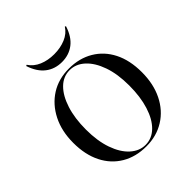

<svg xmlns="http://www.w3.org/2000/svg" viewBox="-210 -892 1037 1037"><g transform="rotate(-45 309.0 -373.5)"><path d="M308.9 11.3Q229 11.3 169 -24.2Q108.9 -59.7 75.8 -125.4Q42.7 -191.1 42.7 -281.5Q42.7 -371 77 -438.7Q111.3 -506.5 171 -544.4Q230.6 -582.3 309.7 -582.3Q388.7 -582.3 448.8 -546.8Q508.9 -511.3 541.9 -446Q575 -380.6 575 -289.5Q575 -200 541.5 -132.3Q508.1 -64.5 447.6 -26.6Q387.1 11.3 308.9 11.3ZM311.3 2.4Q360.5 2.4 397.6 -33.9Q434.7 -70.2 455.2 -135.5Q475.8 -200.8 475.8 -287.1Q475.8 -375 453.2 -439.1Q430.6 -503.2 392.3 -538.3Q354 -573.4 306.5 -573.4Q257.3 -573.4 220.6 -537.1Q183.9 -500.8 162.9 -435.5Q141.9 -370.2 141.9 -283.9Q141.9 -196.8 164.5 -132.3Q187.1 -67.7 225.8 -32.7Q264.5 2.4 311.3 2.4ZM308.9 -633.1Q254.8 -633.1 215.7 -663.3Q176.6 -693.5 156.5 -754.8L162.9 -758.1Q184.7 -725 223 -708.9Q261.3 -692.7 308.9 -692.7Q356.5 -692.7 395.2 -708.9Q433.9 -725 454.8 -758.1L460.5 -754.8Q441.1 -693.5 402 -663.3Q362.9 -633.1 308.9 -633.1Z"/></g></svg>

Font: Playfair 144pt SemiCondensed Medium
Style: Regular
Weight: 500
Width: 4
Designer: Claus Eggers Sørensen
Foundry: Claus Eggers Sørensen
Version: Version 2.203